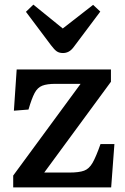

<svg xmlns="http://www.w3.org/2000/svg" viewBox="-20 -809 541 829"><path d="M37 0V-51L328 -447H220Q183 -447 162.5 -439Q142 -431 129.5 -407.5Q117 -384 103 -336L40 -331L52 -509H459V-456L171 -64H280Q321 -64 343 -72Q365 -80 380 -106.5Q395 -133 414 -187H474L460 0ZM252 -580Q236 -580 225.5 -587Q215 -594 200 -614L92 -758L124 -789L251 -686L382 -788L413 -759L299 -607Q288 -592 276.5 -586Q265 -580 252 -580Z"/></svg>

Font: Literata 12pt Medium
Style: Regular
Weight: 500
Designer: Latin by Veronika Burian and Jose Scaglione. Greek by Irene Vlachou. Cyrillic by Vera Evstafieva.
Foundry: TypeTogether
Version: Version 3.002